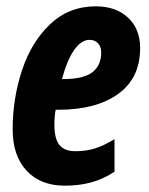

<svg xmlns="http://www.w3.org/2000/svg" viewBox="-20 -577 470 607"><path d="M20 -168Q20 -265 49.5 -354.5Q79 -444 138.5 -500.5Q198 -557 283 -557Q346 -557 384.5 -521.5Q423 -486 423 -425Q423 -330 353.5 -280Q284 -230 165 -230H156Q152 -210 152 -182Q152 -138 168 -118.5Q184 -99 218 -99Q251 -99 278 -107Q305 -115 342 -137V-34Q305 -10 267 0Q229 10 185 10Q108 10 64 -37.5Q20 -85 20 -168ZM179 -327Q245 -327 272.5 -349Q300 -371 300 -411Q300 -429 290 -440Q280 -451 263 -451Q237 -451 214.5 -419Q192 -387 176 -327Z"/></svg>

Font: Noto Sans Display Ex Bold Cond
Style: Italic
Weight: 800
Width: 3
Italic angle: -12°
Designer: Monotype Design team
Foundry: Monotype Imaging Inc.
Version: Version 1.000